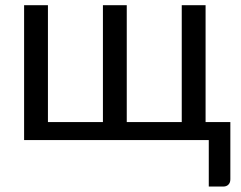

<svg xmlns="http://www.w3.org/2000/svg" viewBox="-20 -526 904 721"><path d="M845 -67.5V147Q845 160 837.8 167.2Q830.5 174.5 819 174.5H764V0H70.5V-506.5H160V-67.5H366.5V-506.5H456V-67.5H662.5V-506.5H752V-67.5Z"/></svg>

Font: Lato-Regular
Style: Regular
Weight: 400
Designer: Lukasz Dziedzic with Adam Twardoch and Botio Nikoltchev
Foundry: tyPoland Lukasz Dziedzic
Version: Version 2.015; 2015-08-06; http://www.latofonts.com/